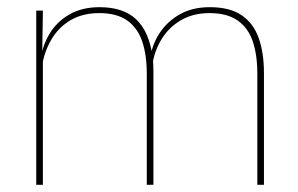

<svg xmlns="http://www.w3.org/2000/svg" viewBox="-20 -515 829 535"><path d="M697 0V-310Q697 -363 684 -400.5Q671 -438 641.8 -458.2Q612.5 -478.5 563.5 -478.5Q519 -478.5 485.2 -459.2Q451.5 -440 430.8 -406.8Q410 -373.5 404 -331.5L393.5 -351.5H398.5Q403 -389 424 -421.8Q445 -454.5 480.5 -474.8Q516 -495 564.5 -495Q620 -495 653 -472.8Q686 -450.5 700.8 -409.2Q715.5 -368 715.5 -311V0ZM81 0V-485.5H99.5L97.5 -357.5H99.5V0ZM389 0V-309.5Q389 -362.5 376 -400.2Q363 -438 334 -458.2Q305 -478.5 256.5 -478.5Q210.5 -478.5 176.8 -458.8Q143 -439 122.8 -404.2Q102.5 -369.5 96 -325L85.5 -344H92.5Q97 -385 117 -419.2Q137 -453.5 172.5 -474.2Q208 -495 257.5 -495Q324 -495 359.8 -460.8Q395.5 -426.5 405 -358Q406.5 -346.5 407 -336Q407.5 -325.5 407.5 -314V0Z"/></svg>

Font: Anek Bangla Medium Thin
Style: Regular
Weight: 250
Version: Version 1.003